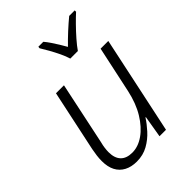

<svg xmlns="http://www.w3.org/2000/svg" viewBox="-223 -870 986 986"><g transform="rotate(-45 269.5 -377.5)"><path d="M180 10Q141 10 112.5 -5Q84 -20 69 -48.5Q54 -77 54 -120Q54 -139 56.5 -158Q59 -177 63 -198L134 -532H192L120 -191Q115 -172 113 -156Q111 -140 111 -127Q111 -84 132.5 -61.5Q154 -39 196 -39Q239 -39 280.5 -68Q322 -97 355 -151Q388 -205 404 -280L458 -532H514L401 0H354L374 -119H371Q354 -92 326.5 -61.5Q299 -31 262.5 -10.5Q226 10 180 10ZM312 -606Q305 -630 292 -657Q279 -684 264.5 -710Q250 -736 238 -755L239 -765H275Q287 -751 299.5 -732.5Q312 -714 324 -694.5Q336 -675 346 -657Q373 -685 404 -713.5Q435 -742 463 -765H503V-755Q484 -738 457.5 -711Q431 -684 406.5 -656Q382 -628 367 -606Z"/></g></svg>

Font: Noto Sans Display Light
Style: Italic
Weight: 300
Italic angle: -12°
Designer: Monotype Design Team
Foundry: Monotype Imaging Inc.
Version: Version 2.003